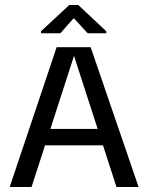

<svg xmlns="http://www.w3.org/2000/svg" viewBox="-20 -753 594 773"><path d="M19 0 208 -563H345L538 0H449L278 -528L107 0ZM134 -168 137 -234H417L421 -168ZM145 -619V-627L259 -733H295L408 -627V-619H333L279 -678H275L223 -619Z"/></svg>

Font: Darker Grotesque SemiBold
Style: Regular
Weight: 600
Designer: Gabriel Lam
Foundry: TypeRant
Version: Version 1.000;gftools[0.9.28]